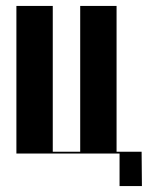

<svg xmlns="http://www.w3.org/2000/svg" viewBox="-20 -515 496 644"><path d="M35 -495H157V-6H249V-495H371V-6H455L456 109H381V0H35Z"/></svg>

Font: Moniqa Black Display
Style: Regular
Weight: 900
Designer: Rajesh Rajput
Foundry: Rajesh Rajput
Version: Version 1.000